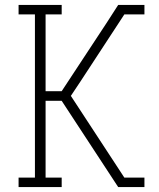

<svg xmlns="http://www.w3.org/2000/svg" viewBox="-20 -755 640 775"><path d="M55 0V-38H121V-697H55V-735H229V-697H164V-387H229L410 -662L457 -735H563V-697H482L304 -425L266 -368L482 -38H563V0H457L229 -348H164V-38H229V0Z"/></svg>

Font: Iosevka Etoile Extralight
Style: Regular
Weight: 200
Designer: Belleve Invis
Foundry: Belleve Invis
Version: Version 22.1.2; ttfautohint (v1.8.4)